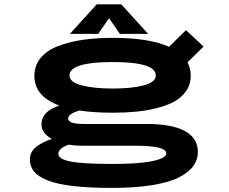

<svg xmlns="http://www.w3.org/2000/svg" viewBox="-20 -692 1090 913"><path d="M684.5 -531H550L498.5 -605.5L447 -531H312.5L440 -671.5H556.5ZM516.5 -156Q426 -156 357.5 -166.5Q304 -150.5 304 -129Q304 -115.5 322 -109Q340 -102.5 382.5 -102.5H677.5Q798 -102.5 859.5 -68.8Q921 -35 921 30.5Q921 67.5 899 97.8Q877 128 830.2 151.8Q783.5 175.5 702.8 188.5Q622 201.5 512.5 201.5Q405 201.5 329 192.8Q253 184 207.8 166.2Q162.5 148.5 142.2 124Q122 99.5 122 66Q122 29.5 153.8 5.2Q185.5 -19 227 -31Q177 -59 177 -100Q177 -162.5 262.5 -190Q143.5 -233.5 143.5 -331Q143.5 -380.5 173.5 -416.8Q203.5 -453 257 -473.2Q310.5 -493.5 374.5 -502.8Q438.5 -512 516.5 -512Q689 -512 783.5 -469.5L864.5 -548.5L948 -470.5L871.5 -395.5Q887 -367 887 -331Q887 -291 865.5 -259.8Q844 -228.5 809 -209.2Q774 -190 724.8 -177.8Q675.5 -165.5 625 -160.8Q574.5 -156 516.5 -156ZM516.5 -271Q606.5 -271 663.8 -286.2Q721 -301.5 721 -333Q721 -397 516.5 -397Q310.5 -397 310.5 -333Q310.5 -301.5 368.2 -286.2Q426 -271 516.5 -271ZM257.5 39Q257.5 64.5 315 76Q372.5 87.5 514 87.5Q570.5 87.5 615.2 84.8Q660 82 688.5 77.2Q717 72.5 736 65.8Q755 59 762.8 52Q770.5 45 770.5 37Q770.5 1 626 1H366.5Q334 1 307.5 -4Q286 2.5 271.8 13.8Q257.5 25 257.5 39Z"/></svg>

Font: League Mono Extended SemiBold
Style: Regular
Weight: 600
Width: 9
Designer: Tyler Finck
Foundry: The League of Moveable Type / Tyler Finck
Version: Version 2.210